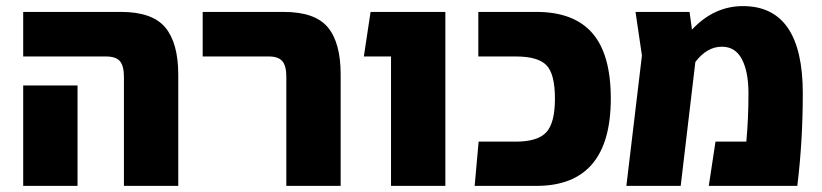

<svg xmlns="http://www.w3.org/2000/svg" viewBox="-20 -609 2692 629"><path d="M386 0V-357Q386 -393 373 -408.5Q360 -424 327 -424H56V-570H376Q479 -570 521.5 -519Q564 -468 564 -364V0ZM56 0V-329H234V0Z M918 0V-359Q918 -393 905 -408.5Q892 -424 861 -424H644V-570H909Q1012 -570 1054 -519.5Q1096 -469 1096 -365V0Z M1261 0V-424H1172L1194 -570H1439V0Z M1535 0 1548 -145H1670Q1741 -145 1769.5 -175.5Q1798 -206 1798 -286Q1798 -367 1770 -395.5Q1742 -424 1670 -424H1547V-570H1737Q1860 -570 1920.5 -500.5Q1981 -431 1981 -286Q1981 0 1737 0Z M2414 -589Q2610 -589 2610 -303Q2610 -146 2592 0H2302L2324 -145H2425Q2432 -220 2432 -303Q2432 -374 2410.5 -415Q2389 -456 2345 -456Q2296 -456 2258 -406L2210 0H2032L2083 -427L2062 -570H2239L2247 -512Q2319 -589 2414 -589Z"/></svg>

Font: FiraGO ExtraBold
Style: Regular
Weight: 800
Designer: bBox Type
Foundry: bBox Type GmbH
Version: Version 1.001;PS 001.001;hotconv 1.0.88;makeotf.lib2.5.64775